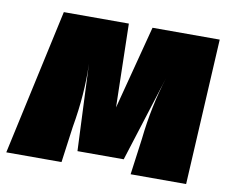

<svg xmlns="http://www.w3.org/2000/svg" viewBox="-102 -616 826 695"><g transform="rotate(10 310.5 -268.0)"><path d="M652 -536 623 0H419L437 -133Q450 -255 485 -365L385 -49H215L201 -368Q205 -257 183 -132L165 0H-38L79 -536H318L325 -229L405 -536Z"/></g></svg>

Font: Fira Sans Ultra
Style: Italic
Weight: 950
Italic angle: -8°
Designer: Carrois Corporate & Edenspiekermann AG
Foundry: Carrois Corporate GbR & Edenspiekermann AG
Version: Version 4.203;PS 004.203;hotconv 1.0.88;makeotf.lib2.5.64775